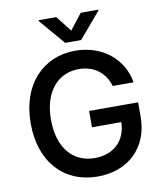

<svg xmlns="http://www.w3.org/2000/svg" viewBox="-101 -1031 954 1122"><g transform="rotate(-10 376.0 -470.0)"><path d="M565.3 -496.1H688.9C665.5 -638.5 543.3 -737.2 384.2 -737.2C195 -737.2 55 -596.2 55 -363.3C55 -133.2 189.6 9.9 388.5 9.9C567.1 9.9 694.6 -105.8 694.6 -291.5V-376.4H403.8V-279.5H577.8C575.6 -169 501.8 -99.4 389.2 -99.4C263.8 -99.4 175.4 -193.5 175.4 -364C175.4 -534.1 265.3 -627.8 385.7 -627.8C477.6 -627.8 540.1 -577.8 565.3 -496.1ZM205.6 -944.6 335.2 -792.6H430L559.3 -944.6V-949.9H455.3L382.5 -856.9L310 -949.9H205.6Z"/></g></svg>

Font: Magic Ui Pro Semi Bold
Style: Regular
Weight: 600
Designer: Stefan Endress, Andreas Faust
Version: Version 1.000;FEAKit 1.0